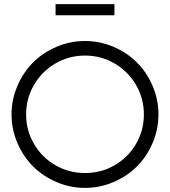

<svg xmlns="http://www.w3.org/2000/svg" viewBox="-20 -895 825 933"><path d="M536.1 -820.8H250V-875H536.1ZM254.6 -667.5Q320.8 -695.8 393.1 -695.8Q465.3 -695.8 531.5 -667.5Q597.7 -639.2 645.5 -591.3Q693.4 -543.5 721.7 -477.3Q750 -411.1 750 -338.9Q750 -266.6 721.7 -200.4Q693.4 -134.3 645.5 -86.4Q597.7 -38.6 531.5 -10.3Q465.3 18.1 393.1 18.1Q320.8 18.1 254.6 -10.3Q188.5 -38.6 140.6 -86.4Q92.8 -134.3 64.5 -200.4Q36.1 -266.6 36.1 -338.9Q36.1 -411.1 64.5 -477.3Q92.8 -543.5 140.6 -591.3Q188.5 -639.2 254.6 -667.5ZM145.3 -482.4Q106.9 -416.5 106.9 -338.9Q106.9 -261.2 145.3 -195.6Q183.6 -129.9 249.3 -92Q314.9 -54.2 393.1 -54.2Q471.2 -54.2 536.9 -92Q602.5 -129.9 640.9 -195.6Q679.2 -261.2 679.2 -338.9Q679.2 -416.5 640.9 -482.4Q602.5 -548.3 536.6 -586.7Q470.7 -625 393.1 -625Q315.4 -625 249.5 -586.7Q183.6 -548.3 145.3 -482.4Z"/></svg>

Font: Rawengulk
Style: Bold
Weight: 700
Version: Version 0.92